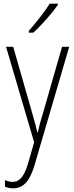

<svg xmlns="http://www.w3.org/2000/svg" viewBox="-20 -784 402 1046"><path d="M295 -757V-764H251C220 -716 180 -665 137 -616V-606H161C204 -644 263 -711 295 -757ZM13 -529 166 -9 133 106C110 183 84 207 48 207C34 207 20 203 7 197V233C22 239 35 242 51 242C106 242 142 205 169 113L357 -529H318L214 -167C202 -130 194 -99 186 -63H183C178 -86 173 -107 156 -166L52 -529Z"/></svg>

Font: Noto Sans Devanagari UI Condensed ExtraLight
Style: Regular
Weight: 200
Width: 3
Designer: Jelle Bosma - Monotype Design Team
Foundry: Monotype Imaging Inc.
Version: Version 2.004